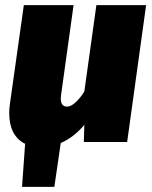

<svg xmlns="http://www.w3.org/2000/svg" viewBox="-20 -554 594 749"><path d="M550 -534 476 0H307L309 -67Q269 -19 217 4L192 175H66L78 7Q16 -24 16 -113Q16 -132 19 -151L73 -534H267L219 -189Q217 -175 217 -170Q217 -138 242 -138Q256 -138 274 -154Q292 -170 309 -197L356 -534Z"/></svg>

Font: Fira Sans Black
Style: Italic
Weight: 900
Italic angle: -8°
Designer: Carrois Corporate & Edenspiekermann AG
Foundry: Carrois Corporate GbR & Edenspiekermann AG
Version: Version 4.203